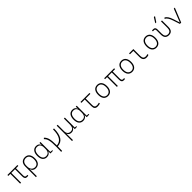

<svg xmlns="http://www.w3.org/2000/svg" viewBox="812 -3574 6578 6578"><g transform="rotate(-45 4101.5 -285.0)"><path d="M477.5 9.8C498 9.8 514.6 7.8 532.2 2.9L525.4 -39.1C503.9 -36.1 490.7 -35.2 482.4 -35.2C433.1 -35.2 411.6 -62.5 411.6 -127V-473.6H525.4V-517.6H41V-473.6H140.1V0H186V-473.6H365.7V-122.1C365.7 -29.8 398.9 9.8 477.5 9.8Z M894.5 9.8C1033.7 9.8 1113.3 -86.4 1113.3 -253.9C1113.3 -427.7 1034.2 -527.3 896.5 -527.3C758.8 -527.3 679.7 -442.9 679.7 -295.4V224.6H725.6V-117.2H729.5C749.5 -32.2 809.6 9.8 894.5 9.8ZM725.6 -242.2V-291C725.6 -412.6 788.1 -482.4 896.5 -482.4C1004.4 -482.4 1066.4 -399.4 1066.4 -253.9C1066.4 -114.7 1006.8 -35.2 902.3 -35.2C796.4 -35.2 725.6 -113.8 725.6 -242.2Z M1434.6 9.8C1527.3 9.8 1585.4 -44.4 1597.7 -98.6H1602.1L1606.4 4.9L1730.5 0V-30.3L1641.1 -37.6V-517.6H1595.2V-418.9H1590.8C1575.7 -483.4 1524.9 -527.3 1435.5 -527.3C1301.8 -527.3 1225.6 -427.7 1225.6 -253.9C1225.6 -84 1301.8 9.8 1434.6 9.8ZM1595.2 -226.6C1595.2 -98.6 1543 -35.2 1436.5 -35.2C1328.6 -35.2 1272.5 -109.4 1272.5 -253.9C1272.5 -399.4 1331.1 -482.4 1435.5 -482.4C1542 -482.4 1595.2 -419.4 1595.2 -291Z M1904.3 224.6H1950.2C1954.1 164.1 1956.1 92.3 1956.1 9.3C2184.6 -2.9 2297.9 -177.2 2297.9 -517.6H2251C2251 -208 2152.8 -48.3 1956.1 -36.1C1954.6 -337.9 1927.7 -440.9 1830.1 -537.1L1792 -503.9C1885.7 -415.5 1909.2 -314.9 1909.2 -4.9C1909.2 84.5 1907.7 160.6 1904.3 224.6Z M2627.4 9.8C2699.7 9.8 2756.3 -27.8 2774.9 -89.8H2779.8L2786.6 4.9L2895 0V-30.8L2823.7 -35.6V-517.6H2777.8V-239.3C2777.8 -92.3 2726.6 -35.2 2627.4 -35.2C2530.8 -35.2 2475.1 -97.7 2475.1 -210V-517.6H2429.2V224.6H2475.1L2471.7 -89.8H2475.6C2497.1 -22.9 2546.4 9.8 2627.4 9.8Z M3192.4 9.8C3285.2 9.8 3343.3 -44.4 3355.5 -98.6H3359.9L3364.3 4.9L3488.3 0V-30.3L3398.9 -37.6V-517.6H3353V-418.9H3348.6C3333.5 -483.4 3282.7 -527.3 3193.4 -527.3C3059.6 -527.3 2983.4 -427.7 2983.4 -253.9C2983.4 -84 3059.6 9.8 3192.4 9.8ZM3353 -226.6C3353 -98.6 3300.8 -35.2 3194.3 -35.2C3086.4 -35.2 3030.3 -109.4 3030.3 -253.9C3030.3 -399.4 3088.9 -482.4 3193.4 -482.4C3299.8 -482.4 3353 -419.4 3353 -291Z M3888.7 9.8C3933.6 9.8 3970.7 4.4 4013.7 -8.8L4006.8 -53.7C3963.9 -41 3932.1 -35.2 3903.3 -35.2C3823.2 -35.2 3789.6 -70.3 3789.6 -152.3V-473.6H4016.6V-517.6H3581.1V-473.6H3743.7V-152.3C3743.7 -38.6 3787.1 9.8 3888.7 9.8Z M4394.5 9.8C4530.3 9.8 4609.4 -87.9 4609.4 -258.8C4609.4 -429.7 4530.3 -527.3 4394.5 -527.3C4258.8 -527.3 4179.7 -429.7 4179.7 -258.8C4179.7 -87.9 4258.8 9.8 4394.5 9.8ZM4394.5 -35.2C4287.6 -35.2 4226.6 -116.2 4226.6 -258.8C4226.6 -401.4 4287.6 -482.4 4394.5 -482.4C4501.5 -482.4 4562.5 -401.4 4562.5 -258.8C4562.5 -116.2 4501.5 -35.2 4394.5 -35.2Z M5165 9.8C5185.5 9.8 5202.1 7.8 5219.7 2.9L5212.9 -39.1C5191.4 -36.1 5178.2 -35.2 5169.9 -35.2C5120.6 -35.2 5099.1 -62.5 5099.1 -127V-473.6H5212.9V-517.6H4728.5V-473.6H4827.6V0H4873.5V-473.6H5053.2V-122.1C5053.2 -29.8 5086.4 9.8 5165 9.8Z M5566.4 9.8C5702.1 9.8 5781.2 -87.9 5781.2 -258.8C5781.2 -429.7 5702.1 -527.3 5566.4 -527.3C5430.7 -527.3 5351.6 -429.7 5351.6 -258.8C5351.6 -87.9 5430.7 9.8 5566.4 9.8ZM5566.4 -35.2C5459.5 -35.2 5398.4 -116.2 5398.4 -258.8C5398.4 -401.4 5459.5 -482.4 5566.4 -482.4C5673.3 -482.4 5734.4 -401.4 5734.4 -258.8C5734.4 -116.2 5673.3 -35.2 5566.4 -35.2Z M6266.6 9.8C6302.7 9.8 6332.5 3.9 6367.2 -10.7L6360.4 -55.7C6321.8 -43 6293 -37.1 6266.6 -37.1C6182.6 -37.1 6144 -84 6144 -185.5V-517.6H5934.6V-473.6H6098.1V-180.7C6098.1 -50.3 6150.9 9.8 6266.6 9.8Z M6738.3 9.8C6874 9.8 6953.1 -87.9 6953.1 -258.8C6953.1 -429.7 6874 -527.3 6738.3 -527.3C6602.5 -527.3 6523.4 -429.7 6523.4 -258.8C6523.4 -87.9 6602.5 9.8 6738.3 9.8ZM6738.3 -35.2C6631.3 -35.2 6570.3 -116.2 6570.3 -258.8C6570.3 -401.4 6631.3 -482.4 6738.3 -482.4C6845.2 -482.4 6906.2 -401.4 6906.2 -258.8C6906.2 -116.2 6845.2 -35.2 6738.3 -35.2Z M7343.8 9.8C7465.8 9.8 7529.3 -62 7529.3 -200.2V-517.6H7483.4V-200.2C7483.4 -91.8 7435.5 -35.2 7343.8 -35.2C7251.5 -35.2 7203.6 -91.8 7203.6 -200.2V-405.3C7203.6 -480.5 7172.9 -517.6 7110.8 -517.6H7045.4V-473.6H7103C7139.6 -473.6 7157.7 -451.2 7157.7 -405.3V-200.2C7157.7 -62 7221.7 9.8 7343.8 9.8ZM7296.9 -609.4H7346.2L7468.3 -794.9H7414.1Z M7879.4 0H7943.8L8152.3 -517.6H8103L7914.6 -39.1H7909.7L7837.9 -266.1C7791.5 -412.6 7731.4 -499.5 7656.7 -527.3L7631.3 -490.7C7697.8 -464.8 7752.4 -385.7 7796.4 -251.5Z"/></g></svg>

Font: Cascadia Code PL ExtraLight
Style: Regular
Weight: 200
Monospace: yes
Designer: Aaron Bell
Foundry: Saja Typeworks
Version: Version 2404.023